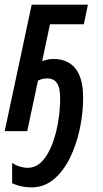

<svg xmlns="http://www.w3.org/2000/svg" viewBox="-23 -560 440 820"><path d="M111.3 240.2Q87.9 240.2 66.4 235.4Q44.9 230.5 28.8 222.2V135.7Q42.5 145.5 60.8 151.1Q79.1 156.7 94.7 156.7Q130.9 156.7 157 128.7Q183.1 100.6 200.2 55.4Q217.3 10.3 225.6 -41.5Q233.9 -93.3 233.9 -140.1Q233.9 -185.5 220.2 -205.3Q206.5 -225.1 178.7 -225.1Q167 -225.1 157 -222.4Q147 -219.7 139.2 -215.8L93.3 0H-2.9L112.3 -540H352.5L335 -456.5H190.4L157.2 -299.3Q169.4 -303.2 181.2 -305.7Q192.9 -308.1 205.1 -308.1Q266.6 -308.1 299.3 -267.3Q332 -226.6 332 -143.1Q332 -77.6 317.9 -10.3Q303.7 57.1 275.9 114Q248 170.9 206.8 205.6Q165.5 240.2 111.3 240.2Z"/></svg>

Font: Open Sans Condensed SemiBold
Style: Italic
Weight: 600
Width: 3
Italic angle: -12°
Designer: Monotype Design Team
Foundry: Monotype Imaging Inc.
Version: Version 3.000; ttfautohint (v1.8.4)